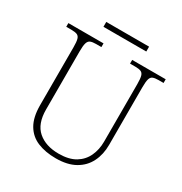

<svg xmlns="http://www.w3.org/2000/svg" viewBox="-192 -974 1070 1126"><g transform="rotate(30 343.5 -410.5)"><path d="M345 10Q274 10 221 -12Q168 -34 139 -83.5Q110 -133 110 -214V-606Q110 -643 105 -660.5Q100 -678 86.5 -683.5Q73 -689 48 -689H13V-714H251V-689H215Q191 -689 177.5 -683.5Q164 -678 158.5 -660Q153 -642 153 -605V-210Q153 -113 205.5 -67.5Q258 -22 346 -22Q415 -22 458 -48Q501 -74 521.5 -118.5Q542 -163 542 -216V-606Q542 -643 537 -660.5Q532 -678 518.5 -683.5Q505 -689 481 -689H445V-714H672V-689H639Q614 -689 600.5 -683.5Q587 -678 582 -660Q577 -642 577 -605V-215Q577 -150 551.5 -99Q526 -48 474.5 -19Q423 10 345 10ZM202 -798V-831H492V-798Z"/></g></svg>

Font: Noto Serif Khmer ExtraLight
Style: Regular
Weight: 250
Version: Version 2.003